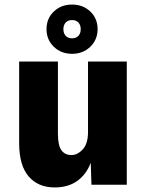

<svg xmlns="http://www.w3.org/2000/svg" viewBox="-20 -810 640 842"><path d="M220 12Q147 12 105.5 -36.5Q64 -85 64 -182V-540H234V-224Q234 -172 249.5 -151Q265 -130 293 -130Q320 -130 343 -155Q366 -180 366 -232V-540H536V0H381L378 -96Q358 -44 318 -16Q278 12 220 12ZM296 -574Q248 -574 216 -605Q184 -636 184 -682Q184 -729 216 -759.5Q248 -790 296 -790Q344 -790 376 -759.5Q408 -729 408 -682Q408 -636 376 -605Q344 -574 296 -574ZM296 -642Q314 -642 324 -653Q334 -664 334 -682Q334 -700 324 -711Q314 -722 296 -722Q278 -722 268 -711Q258 -700 258 -682Q258 -664 268 -653Q278 -642 296 -642Z"/></svg>

Font: Geist Mono UltraBlack
Style: Regular
Weight: 900
Monospace: yes
Designer: Basement.studio, Andrés Briganti, Mateo Zaragoza
Foundry: Basement.studio, Vercel, Andrés Briganti, Guido Ferreyra, Mateo Zaragoza
Version: Version 1.400; ttfautohint (v1.8.4.7-5d5b)